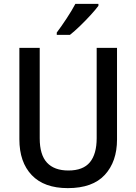

<svg xmlns="http://www.w3.org/2000/svg" viewBox="-20 -1027 704 991"><path d="M584 -307Q584 -193 521 -124.5Q458 -56 330 -56Q208 -56 144 -123Q80 -190 80 -308V-780H185V-313Q185 -228 222.5 -187.5Q260 -147 333 -147Q409 -147 444 -189.5Q479 -232 479 -314V-780H584ZM488 -997Q474 -978 448 -949.5Q422 -921 393 -893Q364 -865 341 -847H273V-859Q297 -891 324 -932Q351 -973 369 -1007H488Z"/></svg>

Font: Noto Sans Malayalam UI SemiCondensed Medium
Style: Regular
Weight: 500
Width: 4
Designer: Jelle Bosma - Monotype Design Team
Foundry: Monotype Imaging Inc.
Version: Version 2.104; ttfautohint (v1.8.4.7-5d5b)